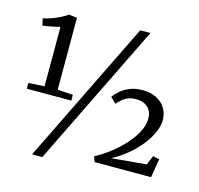

<svg xmlns="http://www.w3.org/2000/svg" viewBox="-121 -944 1167 1125"><g transform="rotate(15 462.5 -382.0)"><path d="M136.5 -353V-713.5Q128 -711 107.5 -706.5Q87 -702 65.2 -698Q43.5 -694 32 -693L23 -735Q50.5 -740.5 77.5 -750.5Q104.5 -760.5 127.8 -772.8Q151 -785 167.5 -796L216 -789.5V-353.5L309.5 -347.5V-312.5H40V-347.5ZM593 -815H655L231 51H169ZM523 -32Q570 -57 614.5 -91.5Q659 -126 694.8 -166Q730.5 -206 751.8 -247Q773 -288 773 -326Q773 -370.5 746.2 -394.8Q719.5 -419 676 -419Q644 -419 622.8 -409.2Q601.5 -399.5 587.8 -386Q574 -372.5 564 -362L530 -394Q544.5 -415 567.5 -434.8Q590.5 -454.5 623 -467.2Q655.5 -480 699 -480Q747.5 -480 783 -461.8Q818.5 -443.5 837.8 -412Q857 -380.5 857 -341Q857 -303.5 838.2 -262.5Q819.5 -221.5 786.8 -181.2Q754 -141 711.8 -106.5Q669.5 -72 622 -47L833 -66L857 -122L896 -114L877 0H535Z"/></g></svg>

Font: Merriweather Light
Style: Regular
Weight: 300
Designer: Eben Sorkin
Foundry: Eben Sorkin
Version: Version 2.100